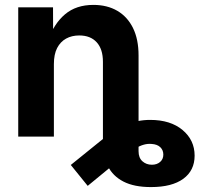

<svg xmlns="http://www.w3.org/2000/svg" viewBox="-20 -552 807 776"><path d="M590.3 204.1Q522 204.1 479 181.9Q436 159.7 416 119.6Q396 79.6 396 26.4V-105.5H540V59.1Q540 85.9 555.7 99.9Q571.3 113.8 593.8 113.8Q614.3 113.8 627.2 102.5Q640.1 91.3 640.1 72.8Q640.1 54.7 627.9 43Q615.7 31.2 592.8 29.8Q577.1 28.3 561.3 32.7Q545.4 37.1 526.1 48.3Q506.8 59.6 480 79.6L334.5 199.2L266.1 114.7L406.2 1.5Q442.4 -28.3 489.3 -47.9Q536.1 -67.4 586.9 -67.4Q668.9 -67.4 717.8 -26.6Q766.6 14.2 766.6 77.1Q766.6 137.2 720.7 170.7Q674.8 204.1 590.3 204.1ZM197.8 -293V0H53.7V-522.5H194.3L194.8 -387.7H173.8Q197.8 -456.1 242.7 -494.1Q287.6 -532.2 357.4 -532.2Q413.1 -532.2 454.1 -508.3Q495.1 -484.4 517.6 -438.7Q540 -393.1 540 -328.1V0H396V-302.2Q396 -353.5 370.8 -381.1Q345.7 -408.7 300.3 -408.7Q270 -408.7 247.1 -396Q224.1 -383.3 210.9 -357.9Q197.8 -332.5 197.8 -293Z"/></svg>

Font: Inter 28pt
Style: Bold
Weight: 700
Designer: Rasmus Andersson
Foundry: rsms
Version: Version 4.001;git-66647c0bb